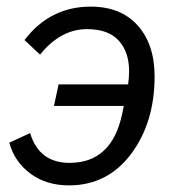

<svg xmlns="http://www.w3.org/2000/svg" viewBox="-20 -548 536 580"><path d="M143 -228 157 -293H367Q370 -314 370 -333Q370 -391 338.5 -425.5Q307 -460 243 -460Q163 -460 101 -383L54 -427Q131 -528 254 -528Q345 -528 396 -471Q447 -414 447 -317Q447 -178 376 -83Q305 12 188 12Q120 12 72 -23.5Q24 -59 8 -117L71 -146Q98 -56 190 -56Q318 -56 349 -204L354 -228Z"/></svg>

Font: Aneliza
Style: Italic
Weight: 400
Italic angle: -11.31°
Designer: Mike Abbink, Paul van der Laan, Pieter van Rosmalen
Foundry: Bold Monday
Version: Version 3.0